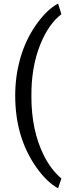

<svg xmlns="http://www.w3.org/2000/svg" viewBox="-20 -822 382 1072"><path d="M64.9 -288.6Q64.9 -398.9 94.5 -500.5Q124 -602.1 182.6 -685.1Q241.2 -768.1 304.2 -802.2L322.8 -742.7Q251.5 -688 205.8 -575.7Q160.2 -463.4 155.8 -324.2L155.3 -282.7Q155.3 -94.2 224.1 44.4Q265.6 127.4 322.8 174.3L304.2 229.5Q239.3 193.4 180.2 108.4Q64.9 -57.6 64.9 -288.6Z"/></svg>

Font: Noboto
Style: Regular
Weight: 400
Designer: Google
Version: Version 2.001101; 2014